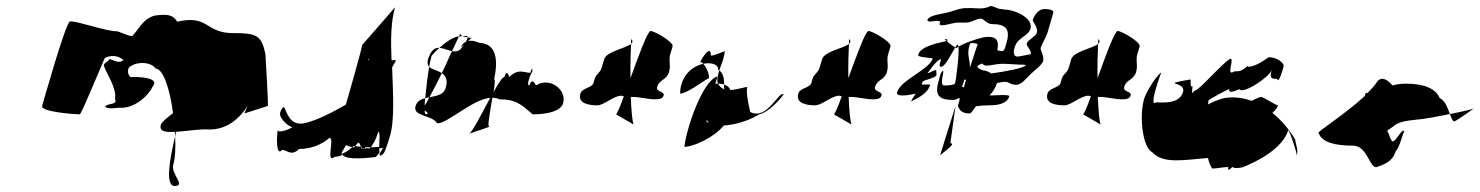

<svg xmlns="http://www.w3.org/2000/svg" viewBox="-20 -658 4918 638"><path d="M120 -306C114 -286 231 -278 245 -278C251 -278 327 -466 329 -466C360 -480 383 -466 390 -458C370 -444 357 -462 341 -461C348 -457 323 -449 325 -440C334 -412 369 -366 362 -328C374 -308 329 -316 330 -302C346 -294 371 -301 376 -300C425 -296 472 -338 487 -370C515 -402 433 -403 417 -402C414 -398 398 -416 409 -434C434 -456 484 -452 497 -430C523 -430 545 -359 555 -282C536 -268 517 -251 515 -245C507 -221 529 -218 561 -220C561 -215 562 -210 562 -205C564 -210 563 -215 565 -220C598 -222 640 -229 668 -228C731 -224 775 -263 803 -306C796 -291 792 -281 792 -281L870 -306C872 -312 862 -478 862 -478C849 -541 833 -548 754 -548C662 -548 674 -610 569 -586C553 -612 530 -611 493 -606C454 -594 444 -564 421 -540C419 -532 375 -554 369 -554C331 -554 243 -587 213 -587C199 -587 123 -316 120 -306ZM562 -205C564 -165 562 -131 556 -112C546 -80 600 -40 560 -40C528 -40 544 -130 562 -205Z M911 -284C905 -265 945 -231 953 -237C945 -229 898 -211 904 -229C899 -214 896 -134 917 -160C935 -160 947 -137 974 -163C1008 -163 1045 -174 1075 -200C1093 -200 1061 -111 1092 -137C1100 -137 1108 -139 1116 -142C1115 -145 1115 -148 1116 -152C1117 -155 1123 -163 1130 -176C1137 -172 1145 -170 1155 -168C1161 -173 1165 -178 1170 -184C1176 -184 1178 -173 1181 -165C1186 -165 1190 -164 1195 -164C1195 -165 1197 -165 1197 -166C1205 -166 1208 -158 1222 -184C1222 -184 1229 -194 1237 -220C1244 -220 1240 -188 1240 -165C1246 -165 1251 -166 1253 -167C1252 -165 1247 -156 1241 -147C1242 -141 1245 -138 1251 -145C1257 -145 1267 -177 1275 -203C1292 -257 1286 -346 1283 -434C1291 -448 1296 -457 1296 -458H1281C1278 -525 1279 -589 1293 -634L1183 -508C1185 -503 1134 -327 1132 -320L1129 -310C1086 -286 1033 -257 989 -248C945 -242 937 -276 924 -302C914 -302 907 -270 911 -284ZM1205 -458C1205 -458 1202 -458 1202 -458C1204 -463 1205 -463 1205 -463ZM1116 -147C1130 -152 1144 -162 1155 -173L1181 -170C1184 -163 1188 -158 1195 -169C1212 -168 1229 -169 1240 -170C1240 -162 1241 -157 1241 -152C1236 -144 1230 -136 1226 -136C1221 -136 1125 -121 1116 -147Z M1402 -460C1399 -449 1401 -441 1406 -436C1409 -452 1412 -465 1414 -472C1419 -479 1429 -489 1440 -499C1425 -500 1412 -492 1402 -460ZM1361 -306C1350 -270 1414 -278 1433 -248C1468 -248 1548 -327 1609 -333C1583 -285 1554 -227 1540 -214C1558 -221 1616 -238 1605 -238C1599 -238 1609 -289 1616 -333C1624 -333 1632 -332 1639 -328C1697 -328 1715 -308 1750 -278C1800 -278 1843 -289 1851 -314C1865 -360 1806 -404 1761 -374C1761 -374 1748 -404 1739 -374C1727 -374 1745 -416 1749 -421C1749 -428 1749 -438 1742 -416C1722 -416 1703 -432 1672 -402C1672 -402 1665 -432 1656 -402C1649 -402 1636 -381 1620 -352C1624 -376 1626 -394 1622 -394C1635 -456 1632 -513 1572 -516C1558 -522 1546 -524 1536 -522L1547 -532C1547 -532 1542 -532 1534 -534C1534 -531 1532 -526 1528 -519C1520 -515 1514 -509 1511 -501L1522 -510C1518 -505 1515 -500 1510 -494C1502 -487 1491 -486 1482 -488C1471 -466 1461 -440 1448 -415C1461 -406 1469 -393 1461 -366C1454 -342 1429 -339 1407 -335C1400 -322 1395 -313 1391 -307C1391 -315 1392 -323 1393 -332C1379 -328 1366 -322 1361 -306ZM1406 -436C1415 -427 1435 -424 1448 -415C1434 -385 1418 -356 1407 -335C1402 -334 1397 -333 1393 -332C1396 -365 1401 -406 1406 -436ZM1440 -499C1460 -517 1484 -534 1503 -537H1505C1500 -527 1492 -509 1482 -488C1468 -491 1454 -498 1440 -499ZM1391 -291C1398 -286 1406 -281 1397 -278C1394 -277 1391 -282 1391 -291ZM1505 -537C1509 -537 1513 -538 1517 -538C1512 -540 1510 -543 1511 -546C1511 -546 1508 -544 1505 -537ZM1517 -538C1527 -539 1535 -540 1534 -534C1528 -535 1521 -536 1517 -538ZM1540 -214C1538 -212 1537 -212 1536 -212C1536 -212 1540 -214 1540 -214ZM1749 -421C1749 -421 1750 -421 1748 -416C1748 -416 1749 -418 1749 -418Z M1909 -348C1898 -313 1939 -308 1965 -308C1987 -308 2019 -340 2045 -340C2048 -339 2051 -339 2053 -338C2041 -304 2030 -279 2027 -278L2086 -244C2081 -251 2078 -290 2076 -336H2082C2104 -336 2134 -328 2155 -328C2166 -328 2181 -328 2185 -340C2190 -356 2158 -351 2164 -370C2171 -394 2195 -392 2203 -418C2210 -442 2201 -457 2207 -477L2215 -504C2219 -518 2155 -555 2142 -555C2132 -555 2102 -473 2075 -398C2074 -445 2076 -489 2077 -512C2058 -497 1996 -487 1988 -462L1979 -432C1974 -416 1961 -411 1957 -399L1952 -382C1947 -366 1915 -366 1909 -348ZM2078 -528C2083 -522 2083 -517 2077 -512C2077 -523 2077 -529 2078 -528Z M2240 -347C2240 -393 2268 -435 2317 -446C2327 -435 2339 -410 2335 -396C2338 -406 2267 -347 2240 -347ZM2306 -450C2307 -454 2312 -452 2317 -446C2344 -452 2371 -443 2366 -424C2366 -425 2367 -425 2370 -424C2378 -447 2388 -470 2388 -488C2376 -483 2352 -473 2342 -473C2343 -514 2310 -462 2306 -450ZM2254 -170C2285 -170 2354 -202 2385 -241C2419 -243 2463 -254 2503 -278C2538 -287 2571 -328 2584 -344C2569 -359 2529 -256 2473 -286C2473 -286 2457 -350 2463 -368C2463 -372 2433 -360 2407 -359C2404 -367 2397 -374 2386 -377C2386 -370 2385 -365 2388 -361C2378 -364 2370 -372 2366 -380H2356C2358 -380 2367 -410 2361 -403C2312 -383 2261 -231 2254 -170ZM2370 -424C2377 -420 2388 -404 2386 -377C2381 -379 2373 -380 2366 -380C2361 -392 2365 -407 2370 -424ZM2329 -260C2330 -256 2332 -254 2335 -251C2329 -251 2326 -252 2329 -260Z M2633 -348C2622 -313 2663 -308 2689 -308C2711 -308 2743 -340 2769 -340C2772 -339 2775 -339 2777 -338C2765 -304 2754 -279 2751 -278L2810 -244C2805 -251 2802 -290 2800 -336H2806C2828 -336 2858 -328 2879 -328C2890 -328 2905 -328 2909 -340C2914 -356 2882 -351 2888 -370C2895 -394 2919 -392 2927 -418C2934 -442 2925 -457 2931 -477L2939 -504C2943 -518 2879 -555 2866 -555C2856 -555 2826 -473 2799 -398C2798 -445 2800 -489 2801 -512C2782 -497 2720 -487 2712 -462L2703 -432C2698 -416 2685 -411 2681 -399L2676 -382C2671 -366 2639 -366 2633 -348ZM2802 -528C2807 -522 2807 -517 2801 -512C2801 -523 2801 -529 2802 -528Z M2961 -352C2954 -330 3023 -347 3023 -347C3022 -345 3010 -329 3007 -320C3008 -324 3060 -339 3071 -376C3072 -378 3053 -377 3048 -377C3040 -377 3043 -379 3045 -385C3047 -393 3088 -397 3092 -409L3091 -425C3080 -425 3070 -415 3062 -415C3063 -415 3093 -461 3106 -461C3110 -461 3095 -436 3107 -436C3121 -436 3142 -481 3154 -500C3146 -505 3133 -515 3125 -522C3106 -516 3040 -507 3031 -476C3028 -466 3080 -467 3079 -463C3068 -427 2973 -392 2961 -352ZM3062 -592C3059 -582 3091 -589 3091 -589C3096 -589 3099 -587 3104 -587C3108 -587 3094 -574 3110 -574C3126 -574 3148 -583 3164 -583H3191C3209 -583 3222 -596 3240 -596C3248 -596 3260 -578 3276 -578C3324 -578 3338 -560 3324 -514C3321 -505 3319 -488 3309 -488C3306 -488 3300 -489 3294 -491C3300 -522 3294 -541 3248 -534C3217 -526 3189 -517 3165 -503C3168 -478 3156 -387 3154 -382C3152 -374 3124 -374 3117 -374C3101 -374 3118 -422 3114 -422C3106 -422 3102 -400 3100 -392C3086 -347 3094 -326 3146 -326C3160 -326 3161 -332 3169 -332C3169 -332 3168 -328 3168 -323L3163 -306C3169 -290 3178 -281 3202 -281C3207 -281 3216 -295 3223 -305C3238 -307 3252 -308 3266 -308C3288 -308 3325 -310 3334 -338C3336 -345 3285 -341 3279 -341H3268C3278 -351 3287 -364 3293 -382C3303 -384 3311 -386 3320 -386C3334 -386 3337 -377 3350 -377C3371 -371 3388 -396 3405 -412C3413 -420 3442 -442 3446 -454C3451 -470 3436 -492 3438 -499C3442 -512 3455 -532 3461 -550C3467 -571 3473 -592 3480 -616C3483 -627 3457 -628 3451 -628C3431 -628 3417 -608 3412 -592C3410 -586 3431 -568 3425 -548C3422 -537 3396 -526 3392 -514C3389 -505 3409 -490 3405 -478C3405 -478 3367 -470 3361 -470C3345 -470 3348 -490 3352 -502C3362 -534 3396 -537 3404 -562C3415 -598 3351 -626 3321 -626C3315 -626 3311 -628 3307 -628C3293 -628 3284 -638 3271 -638C3246 -624 3219 -633 3194 -631C3173 -633 3146 -620 3127 -616C3112 -612 3067 -608 3062 -592ZM3125 -522C3119 -528 3115 -531 3126 -527C3131 -525 3131 -524 3125 -522ZM3154 -500C3158 -505 3159 -509 3161 -509C3163 -509 3164 -507 3165 -503C3163 -502 3159 -499 3157 -498C3156 -498 3156 -499 3154 -500ZM3201 -505C3203 -510 3202 -515 3209 -515C3217 -515 3224 -514 3229 -511C3225 -502 3216 -472 3203 -433C3204 -458 3192 -476 3201 -505ZM3190 -393 3183 -368C3179 -368 3176 -369 3177 -371C3179 -379 3185 -387 3183 -393ZM3104 -142C3104 -141 3103 -140 3103 -140C3102 -140 3103 -141 3104 -142ZM3104 -142C3113 -151 3160 -182 3138 -182L3155 -305C3130 -227 3108 -155 3104 -142ZM3244 -447C3247 -443 3251 -440 3258 -440C3272 -440 3292 -446 3310 -446C3334 -446 3356 -443 3381 -443L3389 -442C3386 -432 3314 -419 3274 -414C3266 -419 3257 -424 3247 -424C3217 -435 3227 -441 3244 -447Z M3461 -348C3450 -313 3491 -308 3517 -308C3539 -308 3571 -340 3597 -340C3600 -339 3603 -339 3605 -338C3593 -304 3582 -279 3579 -278L3638 -244C3633 -251 3630 -290 3628 -336H3634C3656 -336 3686 -328 3707 -328C3718 -328 3733 -328 3737 -340C3742 -356 3710 -351 3716 -370C3723 -394 3747 -392 3755 -418C3762 -442 3753 -457 3759 -477L3767 -504C3771 -518 3707 -555 3694 -555C3684 -555 3654 -473 3627 -398C3626 -445 3628 -489 3629 -512C3610 -497 3548 -487 3540 -462L3531 -432C3526 -416 3513 -411 3509 -399L3504 -382C3499 -366 3467 -366 3461 -348ZM3630 -528C3635 -522 3635 -517 3629 -512C3629 -523 3629 -529 3630 -528Z M3782 -330C3765 -274 3776 -168 3809 -152C3846 -112 3915 -127 3994 -133C3997 -120 4001 -108 4008 -98C4026 -98 4043 -103 4062 -103C4056 -83 4075 -103 4075 -103C4086 -97 4096 -100 4109 -102C4159 -122 4242 -164 4261 -226C4264 -226 4291 -148 4289 -141C4295 -161 4285 -178 4284 -194C4271 -217 4245 -253 4208 -283C4217 -291 4224 -299 4227 -308C4226 -304 4178 -336 4170 -336C4159 -333 4149 -328 4139 -323C4113 -332 4084 -337 4054 -333C4038 -331 4015 -322 3994 -311C3995 -319 3996 -324 3996 -325C3996 -326 4059 -362 4065 -362C4059 -342 4098 -362 4098 -362C4108 -342 4199 -402 4206 -426C4197 -397 4206 -396 4224 -396C4228 -376 4243 -428 4245 -436C4249 -450 4221 -468 4196 -468C4167 -448 4146 -436 4126 -436L4128 -440C4103 -420 4100 -421 4082 -421C4051 -401 4084 -463 4068 -463C4036 -443 3964 -356 3948 -356C3936 -336 3944 -367 3942 -373C3933 -361 3939 -394 3935 -394C3827 -374 3923 -390 3911 -352C3898 -310 3840 -318 3822 -318C3794 -298 3839 -418 3839 -418C3815 -398 3787 -347 3782 -330Z M4362 -216C4372 -184 4419 -174 4476 -174C4526 -174 4532 -90 4558 -104C4594 -116 4610 -130 4618 -156C4632 -169 4639 -211 4646 -220C4642 -239 4616 -181 4606 -189C4600 -195 4594 -217 4590 -223C4591 -227 4588 -222 4610 -238C4627 -254 4655 -257 4692 -261C4712 -262 4757 -271 4798 -279C4790 -299 4782 -325 4764 -332C4750 -365 4710 -380 4652 -380C4636 -380 4621 -378 4607 -374C4593 -391 4573 -406 4557 -388C4550 -376 4538 -363 4523 -348C4520 -351 4517 -350 4515 -339C4451 -279 4346 -213 4362 -216ZM4798 -279C4839 -287 4877 -296 4878 -298C4878 -298 4817 -254 4811 -254C4806 -258 4802 -268 4798 -279Z"/></svg>

Font: Alpina
Style: Obl
Weight: 400
Version: Version 0.9